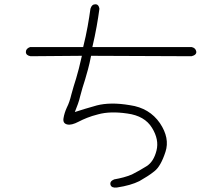

<svg xmlns="http://www.w3.org/2000/svg" viewBox="-20 -806 1040 898"><path d="M330 -282Q350 -289 376 -296.5Q402 -304 433 -313Q464 -321 502.5 -321.5Q541 -322 588 -314Q679 -301 728 -230Q775 -160 754 -96Q732 -28 702 -5Q686 8 668.5 19Q651 30 632 41Q612 51 586 58.5Q560 66 527 71Q502 74 497 59Q492 42 514 33Q537 29 557.5 23.5Q578 18 597 10Q615 1 632.5 -9Q650 -19 666 -29Q699 -50 712 -102Q725 -153 691 -208Q657 -264 576 -275Q495 -287 438 -271Q410 -264 387.5 -255Q365 -246 348 -237Q314 -219 294 -224Q273 -229 277 -253Q281 -278 293 -304Q305 -327 314 -365Q319 -384 324.5 -402Q330 -420 336 -439Q348 -478 363 -545L123 -543Q101 -547 101 -563Q101 -579 121 -586H369Q382 -638 390 -683Q398 -728 403 -765Q409 -786 426 -786Q442 -786 445 -765Q440 -727 432 -682Q424 -637 412 -586H876Q895 -582 898 -565Q900 -549 876 -543L406 -545Q399 -509 391.5 -481.5Q384 -454 378 -434Q371 -413 365.5 -394Q360 -375 355 -356Q351 -338 344.5 -320Q338 -302 330 -282Z"/></svg>

Font: Yomogi
Style: Regular
Weight: 400
Designer: satsuyako
Foundry: satsuyako
Version: Version 3.100